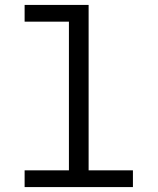

<svg xmlns="http://www.w3.org/2000/svg" viewBox="-20 -760 640 780"><path d="M80 -68H260V-672H80V-740H340V-68H520V0H80Z"/></svg>

Font: iA Writer Duo S
Style: Regular
Weight: 400
Designer: Mike Abbink, Paul van der Laan, Pieter van Rosmalen, Oliver Reichenstein
Foundry: Bold Monday and Information Architects Inc.
Version: Version 2.000